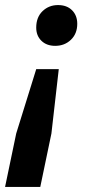

<svg xmlns="http://www.w3.org/2000/svg" viewBox="-62 -563 355 758"><path d="M-42 175 2 -36 81 -290H170L141 -36L97 175ZM156 -382Q122 -382 101.5 -402Q81 -422 81 -454Q81 -495 106 -519Q131 -543 167 -543Q202 -543 222.5 -522.5Q243 -502 243 -469Q243 -430 218 -406Q193 -382 156 -382Z"/></svg>

Font: Radio Canada Big SemiBold
Style: Italic
Weight: 600
Italic angle: -12°
Designer: Étienne Aubert Bonn
Foundry: Coppers and Brasses
Version: Version 1.001